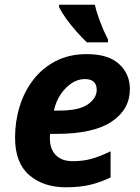

<svg xmlns="http://www.w3.org/2000/svg" viewBox="-20 -786 597 816"><path d="M260 10Q164 10 104 -42Q44 -94 44 -201Q44 -270 63.5 -333.5Q83 -397 121.5 -447Q160 -497 217 -526.5Q274 -556 349 -556Q440 -556 486 -514Q532 -472 532 -407Q532 -321 454.5 -269Q377 -217 218 -217H193Q192 -211 192 -206.5Q192 -202 192 -197Q192 -153 217 -127Q242 -101 289 -101Q332 -101 367 -110.5Q402 -120 450 -143V-32Q407 -11 362.5 -0.5Q318 10 260 10ZM209 -316H231Q316 -316 353.5 -342.5Q391 -369 391 -404Q391 -450 340 -450Q312 -450 285.5 -433Q259 -416 238.5 -386Q218 -356 209 -316ZM349 -606Q328 -626 305 -652Q282 -678 262 -705.5Q242 -733 231 -756V-766H383Q391 -732 405.5 -693.5Q420 -655 439 -618V-606Z"/></svg>

Font: BC Sans
Style: Bold Italic
Weight: 700
Italic angle: -12°
Designer: Monotype Design Team
Province of B.C.
Foundry: Monotype Imaging Inc.
Version: Version 2.000;GOOG;noto-source:20170915:90ef993387c0